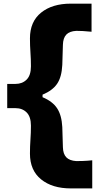

<svg xmlns="http://www.w3.org/2000/svg" viewBox="-20 -902 568 1064"><path d="M372.6 142.1Q269.5 142.1 207.8 92Q146 42 146 -50.8Q146 -89.8 148.7 -128.2Q151.4 -166.5 151.4 -205.6Q151.4 -255.4 127.4 -279.1Q103.5 -302.7 65.9 -302.7H20V-437H65.9Q103.5 -437 127.4 -460.7Q151.4 -484.4 151.4 -534.2Q151.4 -573.2 148.7 -611.8Q146 -650.4 146 -689.5Q146 -782.2 207.8 -832Q269.5 -881.8 372.6 -881.8H487.3V-726.1Q460.9 -729 439.2 -730Q417.5 -731 402.8 -731Q365.2 -729 347.4 -710.2Q329.6 -691.4 328.6 -653.8L325.2 -542Q321.8 -474.6 296.4 -437.5Q271 -400.4 215.8 -377.4V-363.3Q271 -340.3 296.4 -302Q321.8 -263.7 325.2 -197.8L328.6 -85.9Q329.6 -48.8 347.4 -30.3Q365.2 -11.7 402.8 -9.3Q417.5 -9.3 439.9 -10Q462.4 -10.7 491.2 -13.7V142.1Z"/></svg>

Font: Pinar-DS4-FD ExtraBold
Style: Regular
Weight: 800
Designer: Amin Abedi
Version: Version 3.000